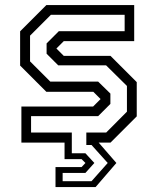

<svg xmlns="http://www.w3.org/2000/svg" viewBox="-20 -560 616 754"><path d="M198 174.5V96H300.5L315.5 80L300.5 65H233.5V0H64V-141.5H345.5L375 -171L346.5 -199.5H162L59 -302.5V-437L162 -540H507V-398.5H230.5L201.5 -369.5L230.5 -340.5H414L517 -237.5V-103L414 0H367.5L437 80L355.5 174.5ZM226 151.5H339.5L403 80L339.5 9.5H319V-39.5H397L478.5 -121.5V-222.5L396.5 -303.5H208.5L163 -349V-389.5L211 -437.5H469.5V-502H180L98 -420V-319L177.5 -239.5H365.5L413.5 -192.5V-152L365.5 -104H102V-39.5H262V42H315.5L350.5 80L315.5 119H226Z"/></svg>

Font: Tourney
Style: Regular
Weight: 400
Designer: Tyler Finck
Foundry: Etcetera Type Co
Version: Version 1.015